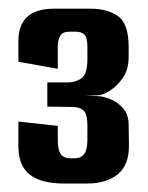

<svg xmlns="http://www.w3.org/2000/svg" viewBox="-20 -658 342 444"><path d="M128.2 -233.6Q75 -233.6 48.7 -254.2Q22.5 -274.9 22.5 -319.9V-376.9L113.6 -366.9V-335.2Q113.6 -310.7 120.8 -301.3Q128 -291.9 142.5 -291.9H152.2Q167.4 -291.9 174.7 -301.8Q182.1 -311.7 182.1 -334.8V-367.5Q182.1 -395.3 172.7 -403Q163.3 -410.7 147.5 -410.7L89.4 -411.4V-467.4H136Q155 -467.4 168.6 -477.1Q182.1 -486.9 182.1 -520.6V-550.3Q182.1 -571.1 175.2 -578Q168.4 -584.8 153.9 -584.8H141.1Q125.6 -584.8 119.6 -575.6Q113.6 -566.4 113.6 -550.3V-498.9L22.5 -515.2V-564.2Q22.5 -599.2 42.6 -618.6Q62.8 -637.9 105.7 -637.9H189.6Q228.3 -637.9 252.9 -620.7Q277.5 -603.6 277.5 -549.6V-526.2Q277.5 -497.2 264.1 -477.9Q250.6 -458.6 234.3 -448.4Q218 -438.3 207.3 -437.6L177.8 -436.6L207.3 -435.6Q218.6 -435.3 235.1 -428.8Q251.6 -422.2 264.6 -407.7Q277.5 -393.2 277.5 -368.9L278.2 -320.9Q278.2 -275.9 252.1 -254.7Q225.9 -233.6 181 -233.6Z"/></svg>

Font: Smooch Sans Thin
Style: Regular
Weight: 100
Designer: Robert E. Leuschke
Foundry: Robert E. Leuschke
Version: Version 1.010